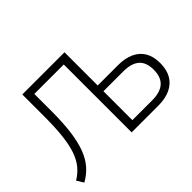

<svg xmlns="http://www.w3.org/2000/svg" viewBox="-130 -995 1300 1300"><g transform="rotate(-45 519.5 -345.5)"><path d="M49 14 19 -35Q59 -59 88.5 -93.5Q118 -128 137 -180.5Q156 -233 165 -309.5Q174 -386 174 -493V-705H578V-387H773Q840 -387 887.5 -365Q935 -343 960 -300.5Q985 -258 985 -195Q985 -132 960 -88.5Q935 -45 887 -22.5Q839 0 772 0H516V-650H234V-479Q234 -372 223 -290.5Q212 -209 190 -151Q168 -93 133 -53Q98 -13 49 14ZM578 -55H767Q845 -55 883.5 -89.5Q922 -124 922 -194Q922 -265 883.5 -298.5Q845 -332 768 -332H578Z"/></g></svg>

Font: Nunito Sans 10pt SemiCondensed Light
Style: Regular
Weight: 300
Width: 4
Designer: Vernon Adams
Foundry: Vernon Adams
Version: Version 3.101;gftools[0.9.27]